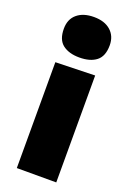

<svg xmlns="http://www.w3.org/2000/svg" viewBox="-145 -801 580 853"><g transform="rotate(20 145.0 -374.0)"><path d="M52 0Q52 -53 52 -102.5Q52 -152 52 -214.5V-264.5Q52 -317 52 -357Q52 -397 52 -431.2Q52 -465.5 52 -500.5L238.5 -505.5Q238.5 -470 238.5 -435Q238.5 -400 238.5 -359Q238.5 -318 238.5 -264.5V-214.5Q238.5 -152 238.5 -102.5Q238.5 -53 238.5 0ZM144.5 -556.5Q95 -556.5 65.8 -579Q36.5 -601.5 36.5 -653.5Q36.5 -698.5 65.8 -723.2Q95 -748 145.5 -748Q196 -748 224.8 -722.2Q253.5 -696.5 253.5 -653.5Q253.5 -601.5 224.5 -579Q195.5 -556.5 144.5 -556.5Z"/></g></svg>

Font: Commissioner Thin ExtraBold
Style: Regular
Weight: 800
Version: Version 1.000